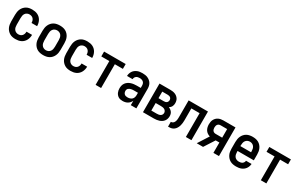

<svg xmlns="http://www.w3.org/2000/svg" viewBox="174 -1769 4653 3019"><g transform="rotate(30 2500.0 -260.0)"><path d="M247 8Q220 8 193.5 3Q167 -2 143.5 -15.5Q120 -29 101.5 -49.5Q83 -70 72 -94.5Q61 -119 56.5 -146Q52 -173 52 -200V-320Q52 -347 56.5 -374Q61 -401 72 -425.5Q83 -450 101.5 -470.5Q120 -491 143.5 -504.5Q167 -518 193.5 -523Q220 -528 247 -528Q273 -528 298 -523.5Q323 -519 346 -508Q369 -497 387.5 -479Q406 -461 418 -438.5Q430 -416 436 -391Q442 -366 442 -341V-339H341V-340Q341 -360 335.5 -378.5Q330 -397 317 -412Q304 -427 285.5 -433.5Q267 -440 247 -440Q226 -440 206 -430.5Q186 -421 173.5 -403Q161 -385 157 -363.5Q153 -342 153 -320V-200Q153 -178 157 -156.5Q161 -135 173.5 -117Q186 -99 206 -89.5Q226 -80 247 -80Q267 -80 285.5 -86.5Q304 -93 317 -108Q330 -123 335.5 -141.5Q341 -160 341 -180V-181H442V-179Q442 -154 436 -129Q430 -104 418 -81.5Q406 -59 387.5 -41Q369 -23 346 -12Q323 -1 298 3.5Q273 8 247 8Z M750 8Q723 8 696 3Q669 -2 645 -15Q621 -28 602.5 -48.5Q584 -69 572.5 -94Q561 -119 556.5 -146Q552 -173 552 -200V-320Q552 -347 556.5 -374Q561 -401 572.5 -426Q584 -451 602.5 -471.5Q621 -492 645 -505Q669 -518 696 -523Q723 -528 750 -528Q777 -528 804 -523Q831 -518 855 -505Q879 -492 897.5 -471.5Q916 -451 927.5 -426Q939 -401 943.5 -374Q948 -347 948 -320V-200Q948 -173 943.5 -146Q939 -119 927.5 -94Q916 -69 897.5 -48.5Q879 -28 855 -15Q831 -2 804 3Q777 8 750 8ZM750 -80Q772 -80 792.5 -89.5Q813 -99 825.5 -117Q838 -135 842.5 -156.5Q847 -178 847 -200V-320Q847 -342 842.5 -363.5Q838 -385 825.5 -403Q813 -421 792.5 -430.5Q772 -440 750 -440Q728 -440 707.5 -430.5Q687 -421 674.5 -403Q662 -385 657.5 -363.5Q653 -342 653 -320V-200Q653 -178 657.5 -156.5Q662 -135 674.5 -117Q687 -99 707.5 -89.5Q728 -80 750 -80Z M1247 8Q1220 8 1193.5 3Q1167 -2 1143.5 -15.5Q1120 -29 1101.5 -49.5Q1083 -70 1072 -94.5Q1061 -119 1056.5 -146Q1052 -173 1052 -200V-320Q1052 -347 1056.5 -374Q1061 -401 1072 -425.5Q1083 -450 1101.5 -470.5Q1120 -491 1143.5 -504.5Q1167 -518 1193.5 -523Q1220 -528 1247 -528Q1273 -528 1298 -523.5Q1323 -519 1346 -508Q1369 -497 1387.5 -479Q1406 -461 1418 -438.5Q1430 -416 1436 -391Q1442 -366 1442 -341V-339H1341V-340Q1341 -360 1335.5 -378.5Q1330 -397 1317 -412Q1304 -427 1285.5 -433.5Q1267 -440 1247 -440Q1226 -440 1206 -430.5Q1186 -421 1173.5 -403Q1161 -385 1157 -363.5Q1153 -342 1153 -320V-200Q1153 -178 1157 -156.5Q1161 -135 1173.5 -117Q1186 -99 1206 -89.5Q1226 -80 1247 -80Q1267 -80 1285.5 -86.5Q1304 -93 1317 -108Q1330 -123 1335.5 -141.5Q1341 -160 1341 -180V-181H1442V-179Q1442 -154 1436 -129Q1430 -104 1418 -81.5Q1406 -59 1387.5 -41Q1369 -23 1346 -12Q1323 -1 1298 3.5Q1273 8 1247 8Z M1700 0V-432H1554V-520H1946V-432H1800V0Z M2193 8Q2174 8 2154.5 4.5Q2135 1 2118 -9Q2101 -19 2088 -34Q2075 -49 2067 -67Q2059 -85 2055.5 -104Q2052 -123 2052 -143Q2052 -169 2058.5 -194.5Q2065 -220 2081 -241Q2097 -262 2119 -276.5Q2141 -291 2166 -299Q2191 -307 2217 -310Q2243 -313 2269 -313H2339V-354Q2339 -372 2333.5 -389Q2328 -406 2314.5 -418Q2301 -430 2283.5 -435Q2266 -440 2249 -440Q2232 -440 2216 -436.5Q2200 -433 2187 -423.5Q2174 -414 2166.5 -399Q2159 -384 2159 -368H2058Q2058 -391 2065 -414Q2072 -437 2085 -456.5Q2098 -476 2116.5 -490Q2135 -504 2157 -513Q2179 -522 2202 -525Q2225 -528 2249 -528Q2273 -528 2297.5 -524.5Q2322 -521 2344.5 -511Q2367 -501 2386 -485Q2405 -469 2417.5 -448Q2430 -427 2435 -402.5Q2440 -378 2440 -354V0H2339V-81Q2330 -60 2315 -42.5Q2300 -25 2280.5 -13.5Q2261 -2 2238.5 3Q2216 8 2193 8ZM2233 -80Q2254 -80 2274.5 -86Q2295 -92 2310 -105.5Q2325 -119 2332 -139Q2339 -159 2339 -180V-225H2269Q2256 -225 2243 -224Q2230 -223 2217.5 -220Q2205 -217 2193.5 -212Q2182 -207 2172 -198.5Q2162 -190 2157.5 -178Q2153 -166 2153 -153Q2153 -137 2158.5 -122.5Q2164 -108 2175.5 -97.5Q2187 -87 2202.5 -83.5Q2218 -80 2233 -80Z M2560 0V-520H2759Q2780 -520 2801 -517Q2822 -514 2841.5 -506.5Q2861 -499 2878 -486Q2895 -473 2907 -455.5Q2919 -438 2924 -417Q2929 -396 2929 -375Q2929 -359 2926 -344Q2923 -329 2915.5 -315Q2908 -301 2897 -290.5Q2886 -280 2873 -272Q2891 -265 2907 -253.5Q2923 -242 2934.5 -226.5Q2946 -211 2951 -192Q2956 -173 2956 -154Q2956 -130 2949 -107Q2942 -84 2928 -65.5Q2914 -47 2894 -34Q2874 -21 2851.5 -13.5Q2829 -6 2805.5 -3Q2782 0 2759 0ZM2661 -313H2759Q2772 -313 2785 -316Q2798 -319 2808 -327Q2818 -335 2823.5 -347.5Q2829 -360 2829 -373Q2829 -386 2823.5 -398.5Q2818 -411 2808 -418.5Q2798 -426 2785 -429Q2772 -432 2759 -432H2661ZM2661 -88H2759Q2775 -88 2791.5 -90.5Q2808 -93 2823 -101Q2838 -109 2846.5 -124Q2855 -139 2855 -156Q2855 -172 2846.5 -187Q2838 -202 2823.5 -210.5Q2809 -219 2792 -222Q2775 -225 2759 -225H2661Z M3015 0V-88Q3030 -88 3043 -94Q3056 -100 3065 -111.5Q3074 -123 3079 -136.5Q3084 -150 3086 -164.5Q3088 -179 3088.5 -193.5Q3089 -208 3089 -223V-520H3440V0H3339V-432H3189V-259Q3189 -237 3189 -214Q3189 -191 3186.5 -168.5Q3184 -146 3178.5 -124Q3173 -102 3163 -81.5Q3153 -61 3138 -44Q3123 -27 3103 -16.5Q3083 -6 3060.5 -3Q3038 0 3015 0Z M3536 0 3661 -195Q3636 -202 3614 -217Q3592 -232 3578 -254Q3564 -276 3558 -302Q3552 -328 3552 -354Q3552 -376 3556 -398.5Q3560 -421 3570.5 -441Q3581 -461 3597 -477Q3613 -493 3633 -502.5Q3653 -512 3675.5 -516Q3698 -520 3720 -520H3940V0H3839V-188H3772L3651 0ZM3720 -276H3839V-432H3720Q3705 -432 3691.5 -426.5Q3678 -421 3669 -409.5Q3660 -398 3656.5 -383.5Q3653 -369 3653 -354Q3653 -339 3656.5 -324.5Q3660 -310 3669 -298.5Q3678 -287 3691.5 -281.5Q3705 -276 3720 -276Z M4252 8Q4225 8 4197.5 3Q4170 -2 4146 -15Q4122 -28 4103.5 -48.5Q4085 -69 4073 -93.5Q4061 -118 4056.5 -145.5Q4052 -173 4052 -200V-320Q4052 -347 4056.5 -374Q4061 -401 4072.5 -426Q4084 -451 4102.5 -471.5Q4121 -492 4145 -505Q4169 -518 4196 -523Q4223 -528 4250 -528Q4277 -528 4304 -523Q4331 -518 4355 -505Q4379 -492 4397.5 -471.5Q4416 -451 4427.5 -426Q4439 -401 4443.5 -374Q4448 -347 4448 -320V-216H4153V-200Q4153 -178 4157.5 -156Q4162 -134 4175 -116Q4188 -98 4209 -89Q4230 -80 4252 -80Q4268 -80 4284 -83Q4300 -86 4313.5 -95Q4327 -104 4335.5 -118Q4344 -132 4345 -149H4446Q4444 -125 4436.5 -103Q4429 -81 4415.5 -62Q4402 -43 4383.5 -29Q4365 -15 4343 -6.5Q4321 2 4298 5Q4275 8 4252 8ZM4347 -304V-320Q4347 -342 4342.5 -363.5Q4338 -385 4325.5 -403Q4313 -421 4292.5 -430.5Q4272 -440 4250 -440Q4228 -440 4207.5 -430.5Q4187 -421 4174.5 -403Q4162 -385 4157.5 -363.5Q4153 -342 4153 -320V-304Z M4700 0V-432H4554V-520H4946V-432H4800V0Z"/></g></svg>

Font: Iosevka Curly Semibold
Style: Regular
Weight: 600
Monospace: yes
Designer: Belleve Invis
Foundry: Belleve Invis
Version: Version 22.1.2; ttfautohint (v1.8.4)